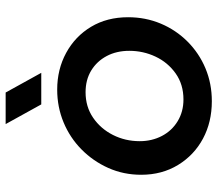

<svg xmlns="http://www.w3.org/2000/svg" viewBox="-64 -676 752 663"><g transform="rotate(-90 311.5 -344.0)"><path d="M294 12Q222 12 165 -18.5Q108 -49 74 -104.5Q40 -160 40 -232Q40 -293 63.5 -345.5Q87 -398 127.5 -438Q168 -478 221 -500Q274 -522 334 -522Q404 -522 461 -491Q518 -460 551 -405Q584 -350 584 -277Q584 -217 562 -164.5Q540 -112 500 -72Q460 -32 407.5 -10Q355 12 294 12ZM300 -86Q352 -86 390 -113Q428 -140 448 -182.5Q468 -225 468 -273Q468 -317 450 -351Q432 -385 400 -404.5Q368 -424 325 -424Q275 -424 237 -398Q199 -372 177.5 -329.5Q156 -287 156 -237Q156 -195 174 -160.5Q192 -126 225 -106Q258 -86 300 -86ZM283 -577 215 -700H324L392 -577Z"/></g></svg>

Font: MuseoModerno Medium
Style: Italic
Weight: 500
Italic angle: -9°
Designer: Pablo Cosgaya, Héctor Gatti, Marcela Romero, and the Authors of The MuseoModerno Project.
Foundry: Omnibus-Type Team
Version: Version 1.003